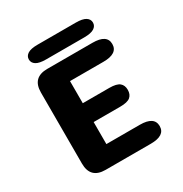

<svg xmlns="http://www.w3.org/2000/svg" viewBox="-175 -887 969 1019"><g transform="rotate(-30 309.5 -378.0)"><path d="M544 -561Q544 -502.5 456 -502.5H251V-367H413.5Q458 -367 475.8 -352.2Q493.5 -337.5 493.5 -309.5Q493.5 -281 475.8 -266.2Q458 -251.5 413.5 -251.5H251V-116.5H456Q544 -116.5 544 -58Q544 0 456 0H179Q87 0 87 -92V-527Q87 -619 179 -619H456Q544 -619 544 -561ZM119 -711Q119 -731.5 138 -743.8Q157 -756 198.5 -756H432Q474 -756 493 -743.8Q512 -731.5 512 -711Q512 -690 493 -677.8Q474 -665.5 432 -665.5H198.5Q157 -665.5 138 -677.8Q119 -690 119 -711Z"/></g></svg>

Font: Sono Monospace
Style: Bold
Weight: 700
Designer: Tyler Finck
Foundry: Tyler Finck
Version: Version 2.112